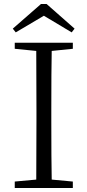

<svg xmlns="http://www.w3.org/2000/svg" viewBox="-20 -939 437 959"><path d="M199.2 -860.4 58.6 -777.3 43.9 -795.9 184.6 -918.9H212.9L352.5 -795.9L337.9 -777.3ZM343.8 -725.6V-695.3L238.3 -684.6Q236.3 -588.9 236.3 -390.6V-335Q236.3 -139.6 238.3 -42L343.8 -32.2V0H53.7V-32.2L161.1 -42Q162.1 -137.7 162.1 -335V-390.6Q162.1 -587.9 161.1 -684.6L53.7 -695.3V-725.6Z"/></svg>

Font: GenYoMin TW TTF Light
Style: Regular
Weight: 300
Version: Version 1.300